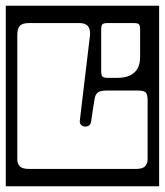

<svg xmlns="http://www.w3.org/2000/svg" viewBox="-40 -626 572 666"><path d="M-20 -606H512V20H-20ZM334 -356H369Q405 -356 425.5 -374Q446 -392 446 -428V-522Q446 -538 441.8 -542Q437.5 -546 423 -546H334Q320 -546 315.5 -542Q311 -538 311 -522V-380Q311 -364.5 315.5 -360.2Q320 -356 334 -356ZM61 -546Q37 -546 28.5 -536Q20 -526 20 -505V-73Q20 -59 28.5 -49.5Q37 -40 61 -40H431Q455 -40 463.5 -49.5Q472 -59 472 -73V-279Q472 -297 466.2 -304.5Q460.5 -312 438 -312H331Q308.5 -312 299.5 -305.2Q290.5 -298.5 288 -282Q286 -271 283.2 -252.5Q280.5 -234 278.2 -219Q276 -204 276 -204Q273 -187 256 -187Q248 -187 241.8 -192.5Q235.5 -198 237 -209L272 -502Q276.5 -546 236 -546Z"/></svg>

Font: Honk Rounded
Style: Regular
Weight: 400
Designer: Noopur Datye & Yesha Goshar
Foundry: Ek Type
Version: Version 1.000